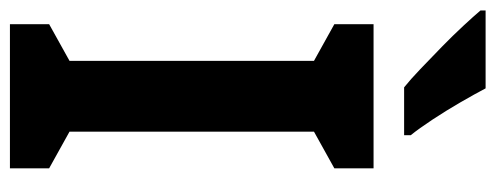

<svg xmlns="http://www.w3.org/2000/svg" viewBox="-318 -656 974 377"><g transform="rotate(90 168.5 -467.0)"><path d="M310 0H27V-77L99 -117V-597L27 -637V-714H310V-637L238 -597V-117L310 -77ZM153 -934Q164 -913 180.5 -884.5Q197 -856 214.5 -829.5Q232 -803 245 -787V-774H151Q136 -786 115 -806Q94 -826 71.5 -848Q49 -870 30 -890.5Q11 -911 0 -924V-934Z"/></g></svg>

Font: Noto Sans Gujarati Condensed
Style: Bold
Weight: 700
Width: 3
Designer: Jelle Bosma - Monotype Design Team, Universal Thirst
Foundry: Monotype Imaging Inc.
Version: Version 2.106; ttfautohint (v1.8.4.7-5d5b)